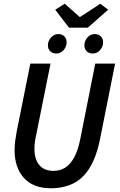

<svg xmlns="http://www.w3.org/2000/svg" viewBox="-20 -994 640 1026"><path d="M252 12Q157 12 107.5 -43.5Q58 -99 58 -190Q58 -216 61 -239.5Q64 -263 69 -290L142 -654H250L175 -281Q170 -259 167 -239Q164 -219 164 -200Q164 -143 190 -112Q216 -81 266 -81Q300 -81 327.5 -97.5Q355 -114 376.5 -153Q398 -192 411 -261L489 -654H595L515 -253Q495 -154 458.5 -96Q422 -38 370 -13Q318 12 252 12ZM280 -708Q261 -708 248.5 -720Q236 -732 236 -752Q236 -775 252.5 -793.5Q269 -812 292 -812Q311 -812 323.5 -800Q336 -788 336 -767Q336 -745 320 -726.5Q304 -708 280 -708ZM475 -708Q456 -708 443.5 -720Q431 -732 431 -752Q431 -775 447 -793.5Q463 -812 487 -812Q506 -812 518.5 -800Q531 -788 531 -767Q531 -745 515 -726.5Q499 -708 475 -708ZM349 -846 275 -942 326 -974 405 -904H409L516 -974L558 -942L449 -846Z"/></svg>

Font: Source Code Pro SemiBold
Style: Italic
Weight: 600
Italic angle: -11°
Monospace: yes
Designer: Paul D. Hunt, Teo Tuominen
Foundry: Adobe Systems Incorporated
Version: Version 1.016;hotconv 1.0.116;makeotfexe 2.5.65601